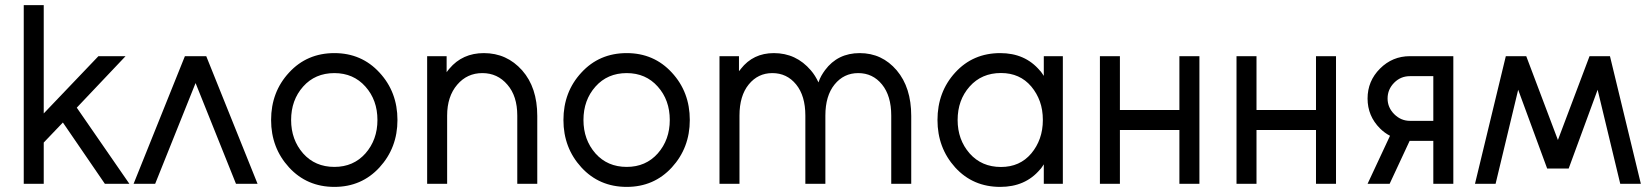

<svg xmlns="http://www.w3.org/2000/svg" viewBox="-20 -720 6459 752"><path d="M73 0H151.3V-161.7L226.3 -240.2L390.8 0H486.8L280.7 -298.3L471.8 -500H365.5L151.3 -275.7V-700H73Z M503.2 0 704.2 -500H787.8L988.8 0H904.3L746 -394.7L587.7 0Z M1289.7 -512Q1182.3 -512 1112.2 -435.8Q1041.8 -359.9 1041.8 -249.9Q1041.8 -141 1112.2 -64.2Q1182.3 12 1289.7 12Q1396.2 12 1466.3 -64.2Q1536.7 -141.1 1536.7 -250Q1536.7 -359.8 1466.3 -435.8Q1396.2 -512 1289.7 -512ZM1289.7 -433.7Q1364.3 -433.7 1411.3 -380.8Q1458.3 -328 1458.3 -250Q1458.3 -172.8 1411.3 -119.1Q1364.3 -66.3 1289.7 -66.3Q1214.2 -66.3 1167.2 -119.1Q1120.2 -172.8 1120.2 -250Q1120.2 -328 1167.2 -380.8Q1214.2 -433.7 1289.7 -433.7Z M2084.3 0V-266Q2084.3 -377.3 2025.2 -444.3Q1965 -512 1875.2 -512Q1791.3 -512 1740.2 -451.2Q1737.8 -448.2 1734.8 -444.7Q1731.7 -441.2 1729.3 -437.2V-500H1653V0H1731.3V-267.3Q1731.3 -342.3 1770.8 -388.3Q1809.5 -433.7 1869.2 -433.7Q1928.7 -433.7 1967.3 -388.3Q2006 -344 2006 -267.3V0Z M2434.7 -512Q2327.3 -512 2257.2 -435.8Q2186.8 -359.9 2186.8 -249.9Q2186.8 -141 2257.2 -64.2Q2327.3 12 2434.7 12Q2541.2 12 2611.3 -64.2Q2681.7 -141.1 2681.7 -250Q2681.7 -359.8 2611.3 -435.8Q2541.2 -512 2434.7 -512ZM2434.7 -433.7Q2509.3 -433.7 2556.3 -380.8Q2603.3 -328 2603.3 -250Q2603.3 -172.8 2556.3 -119.1Q2509.3 -66.3 2434.7 -66.3Q2359.2 -66.3 2312.2 -119.1Q2265.2 -172.8 2265.2 -250Q2265.2 -328 2312.2 -380.8Q2359.2 -433.7 2434.7 -433.7Z M3549 0V-266Q3549 -377.3 3492.3 -444.3Q3434.7 -512 3347.3 -512Q3260.8 -512 3211.3 -445.2Q3203.5 -434.7 3196.8 -422.9Q3190.2 -411.2 3185.7 -397.2Q3173.3 -424.2 3156 -444.3Q3098.3 -512 3011 -512Q2929.8 -512 2881.7 -450.3Q2880.5 -448.3 2878.4 -445.9Q2876.3 -443.5 2874.3 -441.3V-500H2798V0H2876.3V-267.3Q2876.3 -344.8 2912.5 -389.2Q2948.7 -433.7 3005 -433.7Q3062 -433.7 3098.2 -389.2Q3134.3 -344.8 3134.3 -267.3V0H3212.7V-267.3Q3212.7 -344.8 3248.8 -389.2Q3285 -433.7 3341.3 -433.7Q3398.3 -433.7 3434.5 -389.2Q3470.7 -344.8 3470.7 -267.3V0Z M4068.2 -500V-422.8Q4064.2 -428.3 4060.7 -433.9Q4057.2 -439.5 4052.3 -444.2Q3994.8 -512 3897.7 -512Q3790.7 -512 3721.3 -436Q3651.8 -360 3651.8 -250Q3651.8 -140.8 3721.3 -64Q3790.7 12 3897.7 12Q3995.7 12 4053 -55.7Q4057.7 -60.2 4061 -65.6Q4064.3 -71 4068.2 -76.3V0H4142.8V-500ZM3900.5 -434Q3974.5 -434 4019.2 -381.2Q4041.3 -354.7 4052.9 -322.3Q4064.5 -290 4064.5 -250Q4064.5 -211 4052.9 -178.2Q4041.3 -145.3 4019.2 -119Q3974.5 -66 3900.5 -66Q3824.8 -66 3777.8 -119Q3730.7 -172.7 3730.7 -250Q3730.7 -328.2 3777.8 -381.2Q3824.8 -434 3900.5 -434Z M4288 0H4366.3V-210.8H4599.3V0H4677.7V-500H4599.3V-289.2H4366.3V-500H4288Z M4823 0H4901.3V-210.8H5134.3V0H5212.7V-500H5134.3V-289.2H4901.3V-500H4823Z M5424.2 -188.2 5336.3 0H5422.7L5501.1 -168.3Q5503 -168.3 5505.5 -168.3Q5508 -168.3 5509.7 -168.3H5593.8V0H5672.2V-500H5502.2Q5433.7 -500 5385 -451.3Q5336.3 -402.6 5336.3 -334.2Q5336.3 -265.7 5385 -217Q5402.8 -199.2 5424.2 -188.2ZM5593.8 -421.7V-246.7H5502.2Q5467 -246.7 5440.8 -272.8Q5414.7 -299 5414.7 -334.1Q5414.7 -370.2 5440.9 -396.4Q5466.2 -421.7 5502.2 -421.7Z M6039.7 -60H6124L5957.8 -500H5877.8ZM5757 0H5837.7L5957.8 -500H5877.8ZM6326 0H6406.7L6285.7 -500H6205.7ZM6039.7 -60H6124L6285.7 -500H6205.7Z"/></svg>

Font: Unageo Variable
Style: Regular
Weight: 300
Designer: Richard Sepsi
Foundry: Richard Sepsi
Version: Version 2.200